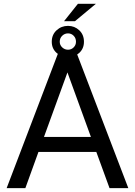

<svg xmlns="http://www.w3.org/2000/svg" viewBox="-20 -967 692 987"><path d="M543 0 475.1 -186H177.7L110.4 0H14.2L285.2 -710.9H367.7L639.6 0ZM206.1 -263.2H447.3L326.7 -594.7ZM309.1 -857.9 380.4 -947.3H472.7L365.2 -857.9ZM246.1 -752.4Q246.1 -788.6 270.8 -811.3Q295.4 -834 329.6 -834Q363.3 -834 387.5 -811.3Q411.6 -788.6 411.6 -752.4Q411.6 -717.3 387.5 -695.1Q363.3 -672.9 329.6 -672.9Q295.4 -672.9 270.8 -695.1Q246.1 -717.3 246.1 -752.4ZM287.1 -752.4Q287.1 -735.4 299.8 -723.4Q312.5 -711.4 329.6 -711.4Q346.7 -711.4 358.6 -723.4Q370.6 -735.4 370.6 -752.4Q370.6 -771 358.6 -783.2Q346.7 -795.4 329.6 -795.4Q312.5 -795.4 299.8 -783.2Q287.1 -771 287.1 -752.4Z"/></svg>

Font: Vazirmatn UI
Style: Regular
Weight: 400
Designer: Saber Rastikerdar
Foundry: Saber Rastikerdar
Version: Version 33.003